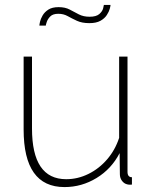

<svg xmlns="http://www.w3.org/2000/svg" viewBox="-20 -750 621 780"><path d="M76 -224V-520H110V-228Q110 -22 249 -22Q296 -22 339.5 -43.5Q383 -65 415.5 -103Q448 -141 464 -190V-520H498V-52Q498 -30 516 -30V0Q502 1 497 -1Q484 -4 475.5 -15.5Q467 -27 467 -42L466 -128Q433 -64 372.5 -27Q312 10 242 10Q76 10 76 -224ZM343 -656Q313 -656 292.5 -665.5Q272 -675 255 -684.5Q238 -694 217 -694Q195 -694 184.5 -683.5Q174 -673 170 -661Q166 -649 166 -646H140Q140 -650 142.5 -661.5Q145 -673 153 -687Q161 -701 176.5 -711Q192 -721 218 -721Q245 -721 263.5 -711Q282 -701 300.5 -691.5Q319 -682 344 -682Q371 -682 383.5 -693Q396 -704 399 -716Q402 -728 402 -730H429Q429 -726 426 -714.5Q423 -703 414 -689Q405 -675 388 -665.5Q371 -656 343 -656Z"/></svg>

Font: Raleway ExtraLight
Style: Regular
Weight: 200
Designer: Matt McInerney, Pablo Impallari, Rodrigo Fuenzalida
Foundry: Matt McInerney, Pablo Impallari, Rodrigo Fuenzalida
Version: Version 4.026